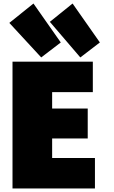

<svg xmlns="http://www.w3.org/2000/svg" viewBox="-20 -1055 646 1090"><path d="M51 15H519V-158H276V-269H478V-439H276V-532H507V-705H51ZM214 -729 325 -814 170 -1035 33 -925ZM436 -729 547 -814 392 -1035 263 -931Z"/></svg>

Font: Repo ExtraBlack
Style: Regular
Weight: 400
Designer: Stefan Peev
Foundry: Context Ltd
Version: Version 001.502